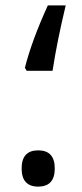

<svg xmlns="http://www.w3.org/2000/svg" viewBox="-20 -689 308 719"><path d="M80.1 -423.8H176.8C187.8 -496.4 204.3 -578.1 226.1 -668.9H159.2C118.8 -580.4 90.2 -502.4 73.2 -435.1ZM123 9.8C164.4 9.8 185.1 -12.9 185.1 -58.1C185.1 -103.4 164.4 -126 123 -126C81.7 -126 61 -103.4 61 -58.1C61 -12.9 81.7 9.8 123 9.8Z"/></svg>

Font: Droid Sans Arabic
Style: Regular
Weight: 400
Foundry: Ascender Corporation
Version: Version 1.00